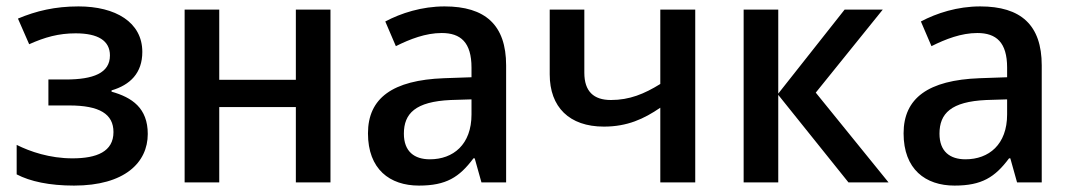

<svg xmlns="http://www.w3.org/2000/svg" viewBox="-20 -569 3343 599"><path d="M225 -549C152 -549 93 -535 36 -511L71 -431C120 -453 163 -465 216 -465C286 -465 323 -442 323 -396C323 -341 271 -321 185 -321H131V-240H196C291 -240 334 -213 334 -157C334 -96 282 -75 206 -75C135 -75 74 -96 32 -117V-25C74 -3 134 10 211 10C369 10 441 -62 441 -151C441 -232 392 -265 328 -283V-287C386 -304 424 -341 424 -407C424 -500 340 -549 225 -549Z M664 -539H556V0H664V-235H903V0H1011V-539H903V-320H664Z M1367 -549C1296 -549 1231 -528 1182 -502L1215 -425C1259 -447 1308 -466 1358 -466C1417 -466 1451 -437 1451 -358V-328L1365 -325C1205 -319 1128 -263 1128 -153C1128 -41 1196 10 1287 10C1372 10 1413 -16 1457 -75H1461L1482 0H1559V-365C1559 -491 1494 -549 1367 -549ZM1451 -259V-212C1451 -118 1394 -72 1321 -72C1273 -72 1240 -96 1240 -152C1240 -215 1276 -252 1386 -257Z M1803 -539H1695V-337C1695 -235 1756 -174 1864 -174C1937 -174 1989 -198 2040 -233V0H2149V-539H2040V-307C1990 -276 1944 -257 1886 -257C1832 -257 1803 -284 1803 -342Z M2615 -539 2408 -277V-539H2300V0H2408V-273L2627 0H2752L2525 -280L2734 -539Z M3038 -549C2967 -549 2902 -528 2853 -502L2886 -425C2930 -447 2979 -466 3029 -466C3088 -466 3122 -437 3122 -358V-328L3036 -325C2876 -319 2799 -263 2799 -153C2799 -41 2867 10 2958 10C3043 10 3084 -16 3128 -75H3132L3153 0H3230V-365C3230 -491 3165 -549 3038 -549ZM3122 -259V-212C3122 -118 3065 -72 2992 -72C2944 -72 2911 -96 2911 -152C2911 -215 2947 -252 3057 -257Z"/></svg>

Font: Noto Sans Thai Medium
Style: Regular
Weight: 500
Designer: Monotype Design Team
Foundry: Monotype Imaging Inc.
Version: Version 1.901